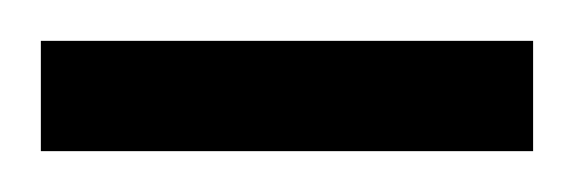

<svg xmlns="http://www.w3.org/2000/svg" viewBox="-20 -692 281 94"><path d="M0 -618V-672H241V-618Z"/></svg>

Font: Saira SemiCondensed
Style: Regular
Weight: 400
Width: 4
Designer: Hector Gatti with collaboration of the Omnibus-Type team
Foundry: Omnibus-Type
Version: Version 1.101